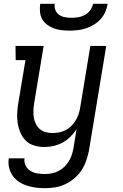

<svg xmlns="http://www.w3.org/2000/svg" viewBox="-20 -760 640 1003"><path d="M216 223Q191 223 167 220Q143 217 120 209.5Q97 202 78 189Q59 176 46 157.5Q33 139 27.5 115.5Q22 92 26 67H108Q105 87 114 105Q123 123 139.5 133Q156 143 175.5 146Q195 149 216 149Q233 149 251 145.5Q269 142 285.5 133.5Q302 125 316 111.5Q330 98 340 81.5Q350 65 355.5 47.5Q361 30 364 13L380 -85Q366 -64 347.5 -45.5Q329 -27 306.5 -15Q284 -3 260 2.5Q236 8 212 8Q184 8 158 0Q132 -8 114 -26Q96 -44 86 -68.5Q76 -93 72 -119.5Q68 -146 70 -174Q72 -202 77 -230L113 -446H62L61 -520H208L158 -218Q155 -199 154.5 -180.5Q154 -162 157 -144.5Q160 -127 168 -111.5Q176 -96 189 -85Q202 -74 219 -69.5Q236 -65 255 -65Q272 -65 289.5 -68.5Q307 -72 322.5 -80Q338 -88 351 -100.5Q364 -113 373.5 -128Q383 -143 389 -159.5Q395 -176 398 -193L452 -520H535L445 25Q440 51 431 77.5Q422 104 407 127.5Q392 151 369.5 170.5Q347 190 321.5 202Q296 214 269 218.5Q242 223 216 223ZM343 -600Q322 -600 301 -602.5Q280 -605 261 -612Q242 -619 226 -631Q210 -643 200.5 -660Q191 -677 189 -698Q187 -719 190 -740H266Q263 -723 269.5 -707Q276 -691 289.5 -682Q303 -673 320 -670Q337 -667 354 -667Q371 -667 389 -670Q407 -673 423.5 -682Q440 -691 451.5 -707Q463 -723 466 -740H542Q539 -719 530 -698Q521 -677 505.5 -660Q490 -643 470 -631Q450 -619 429 -612Q408 -605 386 -602.5Q364 -600 343 -600Z"/></svg>

Font: Iosevka Plex Etoile
Style: Italic
Weight: 400
Italic angle: -9°
Designer: Belleve Invis
Foundry: Belleve Invis
Version: Version 25.1.1; ttfautohint (v1.8.4)